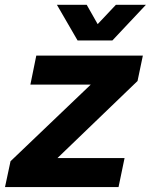

<svg xmlns="http://www.w3.org/2000/svg" viewBox="-48 -763 615 783"><path d="M-27.6 0 -5.1 -105.4 322 -417.9H75.9L100 -536.3H534.6L512.9 -432.7L186.3 -118.4H460L435.4 0ZM268.3 -598.1 184.1 -743.4H305.6L350.3 -664.6L424.6 -743.4H547.1L410.4 -598.1Z"/></svg>

Font: Mona Sans ExtraLight
Style: Italic
Weight: 200
Italic angle: -11.6951°
Designer: Deni Anggara
Foundry: GitHub
Version: Version 2.000